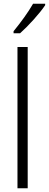

<svg xmlns="http://www.w3.org/2000/svg" viewBox="-20 -1013 263 1033"><path d="M223 -985V-993H158C131 -946 93 -894 53 -845V-834H88C131 -872 194 -941 223 -985ZM129 0V-760H74V0Z"/></svg>

Font: Noto Sans Arabic Cond Light
Style: Regular
Weight: 300
Width: 3
Designer: Monotype Design Team, Nadine Chahine, Nizar Qandah and Khaled Hosny
Foundry: Monotype Imaging Inc.
Version: Version 2.012